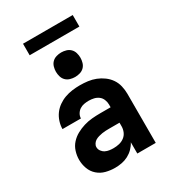

<svg xmlns="http://www.w3.org/2000/svg" viewBox="-218 -1030 1036 1154"><g transform="rotate(-30 300.0 -453.5)"><path d="M235 8Q203 8 172 0Q141 -8 117 -29Q93 -50 82 -80.5Q71 -111 71 -142Q71 -171 80 -199.5Q89 -228 108.5 -249.5Q128 -271 153.5 -285Q179 -299 207 -307.5Q235 -316 264 -318.5Q293 -321 322 -321H393V-341Q393 -358 386 -375Q379 -392 365 -402.5Q351 -413 333.5 -417Q316 -421 298 -421Q282 -421 265.5 -418Q249 -415 235.5 -406Q222 -397 213.5 -382.5Q205 -368 205 -352H77Q77 -378 85.5 -404Q94 -430 109.5 -451Q125 -472 147 -487.5Q169 -503 194 -512Q219 -521 245.5 -524.5Q272 -528 298 -528Q326 -528 353.5 -524.5Q381 -521 406.5 -511Q432 -501 454.5 -484.5Q477 -468 492.5 -445.5Q508 -423 514.5 -395.5Q521 -368 521 -341V0H393V-78Q382 -57 365 -40Q348 -23 327 -12Q306 -1 282.5 3.5Q259 8 235 8ZM286 -99Q306 -99 325.5 -103.5Q345 -108 361 -120Q377 -132 385 -150.5Q393 -169 393 -189V-214H322Q310 -214 297 -213.5Q284 -213 272 -211Q260 -209 247.5 -205.5Q235 -202 224.5 -196Q214 -190 206.5 -179Q199 -168 199 -156Q199 -141 208 -128.5Q217 -116 230 -109.5Q243 -103 257.5 -101Q272 -99 286 -99ZM300 -585Q283 -585 266 -590Q249 -595 237 -607Q225 -619 220 -636Q215 -653 215 -670Q215 -687 220 -704Q225 -721 237 -733Q249 -745 266 -750Q283 -755 300 -755Q317 -755 334 -750Q351 -745 363 -733Q375 -721 380 -704Q385 -687 385 -670Q385 -653 380 -636Q375 -619 363 -607Q351 -595 334 -590Q317 -585 300 -585ZM128 -835V-915H473V-835Z"/></g></svg>

Font: Iosevka Aile Extrabold
Style: Regular
Weight: 800
Designer: Belleve Invis
Foundry: Belleve Invis
Version: Version 27.3.5; ttfautohint (v1.8.4)